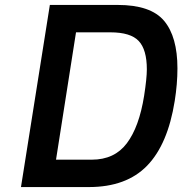

<svg xmlns="http://www.w3.org/2000/svg" viewBox="-20 -758 739 778"><path d="M182 -738H457Q591 -738 645 -673.5Q699 -609 699 -481Q699 -418 688 -349Q660 -173 576 -86.5Q492 0 340 0H65ZM352 -111Q444 -111 494 -177.5Q544 -244 564 -370Q575 -441 575 -477Q575 -557 542 -592Q509 -627 427 -627H288L207 -111Z"/></svg>

Font: Exo SemiBold
Style: Italic
Weight: 600
Italic angle: -9°
Designer: Natanael Gama
Foundry: Natanael Gama
Version: Version 1.500; ttfautohint (v1.6)